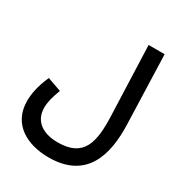

<svg xmlns="http://www.w3.org/2000/svg" viewBox="-218 -869 1160 1245"><g transform="rotate(30 362.0 -247.0)"><path d="M28 -17C28 156 170 231 331 231C616 231 673 13 666 -206L649 -725H529L548 -208C556 -10 528 117 334 117C221 117 146 65 146 -35C146 -76 157 -119 180 -179L76 -216C37 -129 28 -64 28 -17Z"/></g></svg>

Font: Noto Sans Arabic UI SmBd
Style: Regular
Weight: 600
Designer: Monotype Design Team, Nadine Chahine and Nizar Qandah
Foundry: Monotype Imaging Inc.
Version: Version 2.010